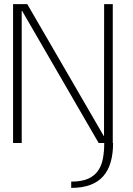

<svg xmlns="http://www.w3.org/2000/svg" viewBox="-20 -695 644 933"><path d="M326 218Q380 218 418.8 203.5Q457.5 189 482 161Q506.5 133 518 92.2Q529.5 51.5 529.5 0H528V-675H486L485.5 -34.5H484L112.5 -675H43.5V0H85.5V-642H87.5L459.5 0H486.5Q486.5 41 480.2 75Q474 109 456.8 134.2Q439.5 159.5 408 173.5Q376.5 187.5 326 187.5Z"/></svg>

Font: Anybody Thin ExtraLight
Style: Regular
Weight: 250
Version: Version 1.113;gftools[0.9.25]